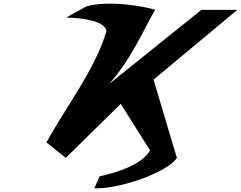

<svg xmlns="http://www.w3.org/2000/svg" viewBox="-20 -860 1313 1046"><path d="M559.9 -690.4C497.7 -480.7 343.9 -285.9 233 -84.1L338.3 0L637.7 -294.2L797.4 -40.7C753.5 36 628.5 77 522.7 100.7L493.8 166.2C644.9 169.1 899.3 73.3 943.6 0L816.4 -426.2L1273 -806.4H1077.3L574.7 -402.7C693.8 -537.3 748.9 -671.9 824.6 -806.4C780.8 -823.1 571.5 -861.3 450.8 -825L340.7 -764.4C416 -763.3 553.7 -748.5 559.9 -690.4Z"/></svg>

Font: Hussar
Style: BdWideOblFour
Weight: 700
Foundry: Cannot Into Space Fonts
Version: Version 2.00